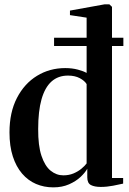

<svg xmlns="http://www.w3.org/2000/svg" viewBox="-20 -838 586 870"><path d="M221.5 11Q179.5 11 143.2 -4.5Q107 -20 80 -51.5Q53 -83 38 -129.5Q23 -176 23 -238Q23 -329 56.8 -394.2Q90.5 -459.5 147.8 -494.5Q205 -529.5 275.5 -529.5Q307 -529.5 333 -522.5Q359 -515.5 372.5 -507.5V-758L297 -769.5V-790L454.5 -818.5H475.5L487.5 -807V-31.5H538V-6Q521 -2 492.5 3.5Q464 9 436.5 9Q408.5 9 392 0.5Q375.5 -8 375.5 -34.5V-73.5Q366 -56 345 -36.2Q324 -16.5 292.8 -2.8Q261.5 11 221.5 11ZM267 -43.5Q292.5 -43.5 313.2 -52.2Q334 -61 349.2 -73.8Q364.5 -86.5 372.5 -97.5V-457Q363.5 -472 341.5 -483.8Q319.5 -495.5 288 -495.5Q243.5 -495.5 213.5 -468.8Q183.5 -442 168.2 -388.2Q153 -334.5 153 -253.5Q152.5 -178 168 -131.8Q183.5 -85.5 209.5 -64.5Q235.5 -43.5 267 -43.5ZM225 -667H539V-629.5H225Z"/></svg>

Font: Merriweather 120pt SemiBold
Style: Regular
Weight: 600
Version: Version 2.100